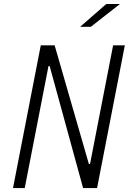

<svg xmlns="http://www.w3.org/2000/svg" viewBox="-20 -962 660 982"><path d="M405 0H476.5L618.5 -730H558.5L440.5 -123.5H434.5L259.5 -730H188.5L46.5 0H106.5L228 -624H234ZM390 -825 523.5 -941.5H593.5L444.5 -825Z"/></svg>

Font: Monaspace Neon ExtraLight
Style: Italic
Weight: 200
Italic angle: -11°
Designer: Riley Cran & the Lettermatic Team
Foundry: Lettermatic
Version: Version 1.200 (Monaspace Neon)